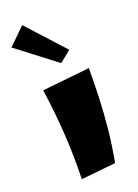

<svg xmlns="http://www.w3.org/2000/svg" viewBox="-174 -835 655 909"><g transform="rotate(-20 154.0 -381.0)"><path d="M249 -8 75 10Q78 -109 71 -218.5Q64 -328 47 -448L286 -473Q286 -390 283 -316.5Q280 -243 272.5 -169Q265 -95 249 -8ZM171 -540 -25 -690 59 -772 229 -586Z"/></g></svg>

Font: Marhey
Style: Bold
Weight: 700
Designer: Nur Syamsi & Bustanul Arifin
Foundry: Namelatype
Version: Version 1.000